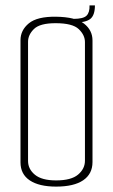

<svg xmlns="http://www.w3.org/2000/svg" viewBox="-20 -690 418 712"><path d="M188 2Q125 2 90.5 -21Q56 -44 56 -88V-541Q56 -578 87 -603.5Q118 -629 188 -628Q260 -627 291.5 -602.5Q323 -578 323 -540V-89Q323 -45 288.5 -21.5Q254 2 188 2ZM188 -21Q244 -21 269.5 -42.5Q295 -64 295 -94V-534Q295 -560 272 -582Q249 -604 186 -604Q128 -604 106 -582.5Q84 -561 84 -535V-93Q84 -63 109.5 -42Q135 -21 188 -21ZM254 -606 252 -620Q289 -620 301 -632Q313 -644 312 -670H332Q332 -633 314.5 -619.5Q297 -606 254 -606Z"/></svg>

Font: Smooch Sans Thin ExtraLight
Style: Regular
Weight: 250
Version: Version 1.010